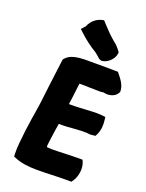

<svg xmlns="http://www.w3.org/2000/svg" viewBox="-175 -1047 857 1129"><g transform="rotate(20 253.5 -483.0)"><path d="M123 -657C121 -640 119 -625 117 -610C106 -532 98 -452 88 -375C84 -342 77 -307 72 -273L61 -195C58 -173 56 -140 53 -120C50 -92 49 -67 50 -43L51 -30L63 -25C103 -8 149 -2 206 -2C262 -2 326 -6 379 -6H418L427 -19C450 -54 454 -104 441 -137L435 -150H401C352 -150 295 -146 246 -146C236 -146 226 -147 213 -148C212 -151 212 -153 212 -159C213 -166 215 -186 216 -192L226 -264C228 -276 230 -287 232 -300C266 -299 302 -302 336 -305C353 -306 387 -308 402 -307C413 -306 426 -303 443 -306L459 -308L466 -322C481 -354 481 -389 477 -417L475 -432L458 -434C436 -436 417 -437 386 -435C338 -433 295 -429 248 -430L253 -464C256 -489 262 -539 265 -563V-564H289C301 -564 313 -564 321 -563H323C343 -563 360 -562 381 -562C392 -561 404 -562 418 -564C421 -563 428 -561 433 -561C458 -559 490 -568 503 -593L507 -600C508 -644 478 -677 454 -707H444C400 -708 355 -708 309 -708H244C206 -706 157 -703 129 -670L124 -664ZM163 -869 179 -854C211 -824 249 -794 291 -769C298 -764 302 -760 306 -757L325 -740L338 -735H343C375 -737 413 -770 418 -806L419 -816L407 -832C396 -846 385 -857 371 -867C341 -892 309 -925 282 -955L274 -964L261 -961C233 -955 199 -931 186 -895Z"/></g></svg>

Font: Hussar Pisanka
Style: BlkKur
Weight: 700
Designer: Robert Jablonski
Foundry: Cannot Into Space Fonts
Version: Version 1.070